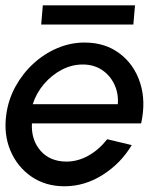

<svg xmlns="http://www.w3.org/2000/svg" viewBox="-28 -670 608 704"><path d="M208 13Q139 13 87.2 -22.5Q35.5 -58 10.2 -117.8Q-15 -177.5 -5 -250Q2.5 -305 28.8 -352.8Q55 -400.5 94.5 -436.8Q134 -473 182.2 -493.5Q230.5 -514 282 -514Q357.5 -514 410.8 -473.8Q464 -433.5 485.8 -366.2Q507.5 -299 489.5 -217.5H89Q86 -157.5 120.2 -117.8Q154.5 -78 215 -77.5Q257.5 -77.5 296.5 -99.5Q335.5 -121.5 365 -159.5L455 -138Q415.5 -71.5 349.2 -29.2Q283 13 208 13ZM92 -288H404Q407 -327.5 391.2 -360.8Q375.5 -394 345.5 -413.8Q315.5 -433.5 275.5 -433.5Q235 -433.5 198 -414Q161 -394.5 133 -361.5Q105 -328.5 92 -288ZM129 -650.5H467L461 -580H123Z"/></svg>

Font: Urbanist Medium
Style: Italic
Weight: 500
Italic angle: -8°
Designer: Corey Hu
Foundry: Corey Hu
Version: Version 1.330; ttfautohint (v1.8.4.7-5d5b)